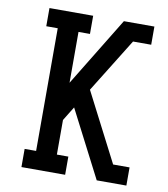

<svg xmlns="http://www.w3.org/2000/svg" viewBox="-82 -805 765 874"><g transform="rotate(10 300.0 -367.5)"><path d="M76 0V-84H129V-651H76V-735H278V-651H225V-416L420 -735H561V-651H477L322 -401L485 -84H561V0H424L265 -309L225 -244V-84H278V0Z"/></g></svg>

Font: Iosevka Slab Medium Extended
Style: Regular
Weight: 500
Width: 7
Monospace: yes
Designer: Belleve Invis
Foundry: Belleve Invis
Version: Version 11.1.1; ttfautohint (v1.8.3)